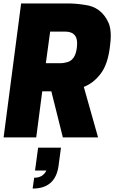

<svg xmlns="http://www.w3.org/2000/svg" viewBox="-20 -800 675 1118"><path d="M170 298 179 235Q230 235 250 193H184L202 60H335L321 165Q303 298 170 298ZM334 -432Q348 -432 363 -436Q420 -445 428 -527L429 -549Q429 -616 359 -616H272L247 -432ZM551 0H346L279 -268H226L191 0H1L103 -780H372Q422 -780 471 -772Q571 -761 613 -665Q625 -635 625 -592Q625 -566 621 -536Q609 -424 564 -368Q524 -316 468 -294Z"/></svg>

Font: Tanohe Sans ExtraBold
Style: Italic
Weight: 800
Designer: Village Type and Design LLC & Cristiano Sobral
Foundry: Cooper Hewitt Smithsonian Design Museum
Version: Version 1.00;September 29, 2021;FontCreator 13.0.0.2655 64-b